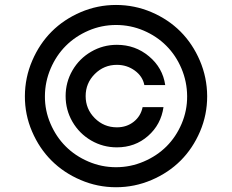

<svg xmlns="http://www.w3.org/2000/svg" viewBox="-20 -759 955 790"><path d="M457.4 11.4Q381.4 11.4 312 -18.3Q242.5 -47.9 192.1 -98.2Q141.7 -148.4 111.9 -217.9Q82 -287.3 82.4 -363.6Q82.7 -440 112.6 -509.4Q142.4 -578.8 192.6 -629.1Q242.9 -679.3 312.1 -709Q381.4 -738.6 457.4 -738.6Q533.7 -738.6 603.2 -709Q672.6 -679.3 722.7 -629.1Q772.7 -578.8 802.4 -509.4Q832 -440 832.4 -363.6Q832.7 -287.3 803.1 -217.9Q773.4 -148.4 723.2 -98.2Q672.9 -47.9 603.3 -18.3Q533.7 11.4 457.4 11.4ZM750 -363.3Q749.6 -422.9 726.6 -477.3Q703.5 -531.6 664.2 -570.8Q625 -610.1 571 -633.2Q517 -656.2 457.4 -656.2Q398.1 -656.2 344.1 -633Q290.1 -609.7 250.9 -570.5Q211.6 -531.2 188.4 -477.1Q165.1 -422.9 164.8 -363.3Q164.4 -304.3 187.7 -250.2Q210.9 -196 250.2 -156.8Q289.4 -117.5 343.6 -94.3Q397.7 -71 457.4 -71Q517 -71 571.4 -94.3Q625.7 -117.5 665 -156.6Q704.2 -195.7 727.3 -249.8Q750.4 -304 750 -363.3ZM460.9 -574.6Q536.6 -574.6 593 -527.3Q649.5 -480.1 659.8 -409.1H573.9Q566.8 -445.3 534.4 -468.8Q502.1 -492.2 460.9 -492.2Q407.7 -492.2 370 -454.5Q332.4 -416.9 332.4 -363.6Q332.4 -310.4 370 -272.7Q407.7 -235.1 460.9 -235.1Q501.4 -235.1 530.4 -258.2Q559.3 -281.2 566.8 -318.2H652.7Q642.4 -246.4 589.1 -199.6Q535.9 -152.7 460.9 -152.7Q403.8 -152.7 355.1 -180.9Q306.5 -209.2 278.2 -257.8Q250 -306.5 250 -363.6Q250 -420.8 278.2 -469.5Q306.5 -518.1 355.1 -546.3Q403.8 -574.6 460.9 -574.6Z"/></svg>

Font: TID UI
Style: Regular
Weight: 400
Designer: The TID Project Authors
Foundry: Bakken & Bæck
Version: Version 1.001;hotconv 1.0.109;makeotfexe 2.5.65596